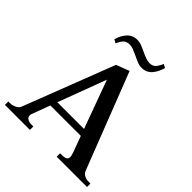

<svg xmlns="http://www.w3.org/2000/svg" viewBox="-237 -1065 1227 1227"><g transform="rotate(45 376.0 -451.5)"><path d="M227 -778 203 -791Q214 -834 241 -863.5Q268 -893 310 -893Q328 -893 346 -886.5Q364 -880 391 -867Q419 -854 436 -848Q453 -842 470 -842Q495 -842 509.5 -856.5Q524 -871 538 -903L562 -890Q550 -845 523.5 -815Q497 -785 454 -785Q436 -785 418.5 -791.5Q401 -798 375 -811Q347 -824 330 -830.5Q313 -837 295 -837Q270 -837 255 -823Q240 -809 227 -778ZM747 -31V0H473V-31H491Q515 -31 525.5 -38Q536 -45 536 -59Q536 -72 526 -100L488 -203H213L167 -80Q164 -71 164 -65Q164 -49 178 -40Q192 -31 212 -31H231V0H5V-31H20Q41 -31 61.5 -41Q82 -51 88 -67L326 -683L415 -717L668 -66Q675 -49 692 -40Q709 -31 728 -31ZM471 -249 352 -575 230 -249Z"/></g></svg>

Font: Taviraj Medium
Style: Regular
Weight: 500
Designer: Katatrad Team
Foundry: CadsonDemak
Version: Version 1.001